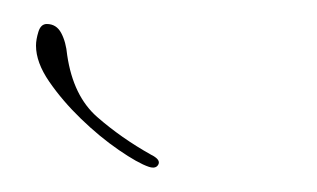

<svg xmlns="http://www.w3.org/2000/svg" viewBox="-20 -435 264 160"><path d="M10 -397Q10 -402 12 -408.5Q14 -415 19 -415Q27 -415 31 -407.5Q35 -400 36 -389Q41 -355 61 -337.5Q81 -320 106 -306Q114 -302 112 -298Q110 -294 104 -296Q95 -299 79 -310Q63 -321 47.5 -336Q32 -351 21 -367Q10 -383 10 -397Z"/></svg>

Font: Kapakana Light
Style: Regular
Weight: 300
Designer: Kyosuke Nagai
Version: Version 1.000